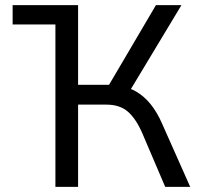

<svg xmlns="http://www.w3.org/2000/svg" viewBox="-20 -725 779 745"><path d="M29 -630V-705H283V-630ZM195 0V-705H283V-396H413L392 -377L585 -705H684L478 -363L442 -392Q479 -387 509.5 -369Q540 -351 565 -320Q590 -289 609 -245L718 0H621L533 -206Q508 -264 476.5 -291.5Q445 -319 393 -319H283V0Z"/></svg>

Font: Nunito Sans 7pt SemiCondensed
Style: Regular
Weight: 400
Width: 4
Designer: Vernon Adams
Foundry: Vernon Adams
Version: Version 3.101;gftools[0.9.27]